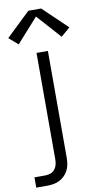

<svg xmlns="http://www.w3.org/2000/svg" viewBox="-127 -804 554 1064"><g transform="rotate(-10 150.0 -271.5)"><path d="M-13 215V157H48Q63 157 77 152Q91 147 100.5 136Q110 125 114 110.5Q118 96 118 81V-520H182V81Q182 99 179 117Q176 135 168 151Q160 167 147 180Q134 193 118 201Q102 209 84 212Q66 215 48 215ZM29 -584 -22 -628 114 -758H186L322 -628L271 -584L150 -719Z"/></g></svg>

Font: Iosevka Aile Custom Light
Style: Regular
Weight: 300
Designer: Belleve Invis
Foundry: Belleve Invis
Version: Version 17.0.2; ttfautohint (v1.8.3)